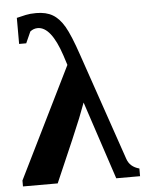

<svg xmlns="http://www.w3.org/2000/svg" viewBox="-51 -746 597 788"><g transform="rotate(-5 247.0 -352.0)"><path d="M11.7 0V-24.4L236.8 -481L223.6 -522Q183.6 -642.1 128.4 -642.1Q111.3 -642.1 97.2 -630.9L76.2 -584H46.9V-691.4Q57.6 -693.8 66.7 -696Q75.7 -698.2 84.7 -700.2Q93.8 -702.1 103.8 -703.1Q113.8 -704.1 127.4 -704.1Q168.5 -704.1 195.3 -688.2Q222.2 -672.4 243.2 -636.5Q264.2 -600.6 292.5 -517.1L443.8 -76.2Q455.1 -42 494.1 -31.7V0H396L289.6 -321.3Q281.2 -298.8 265.6 -258.5Q250 -218.3 154.8 0Z"/></g></svg>

Font: Tinos
Style: Bold
Weight: 700
Designer: Steve Matteson
Foundry: Monotype Imaging Inc.
Version: Version 1.23